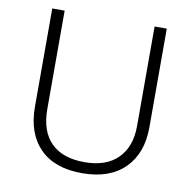

<svg xmlns="http://www.w3.org/2000/svg" viewBox="-81 -794 883 885"><g transform="rotate(10 361.0 -352.0)"><path d="M629 -252Q629 -130 558.5 -60Q488 10 359 10Q230 10 161.5 -60Q93 -130 93 -254V-714H151V-254Q151 -150 205 -96Q259 -42 362 -42Q463 -42 517.5 -96.5Q572 -151 572 -248V-714H629Z"/></g></svg>

Font: Noto Sans Lao Light
Style: Regular
Weight: 300
Designer: Monotype Design Team
Foundry: Monotype Imaging Inc.
Version: Version 2.003; ttfautohint (v1.8.4.7-5d5b)